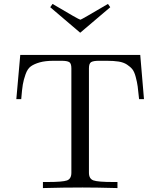

<svg xmlns="http://www.w3.org/2000/svg" viewBox="-20 -956 818 976"><path d="M63 -452.1 83 -676.8H692.9L711.9 -452.1H687Q683.1 -494.1 679.9 -516.6Q676.8 -539.1 669.9 -564.9Q663.1 -590.8 653.1 -603.5Q643.1 -616.2 625.5 -627.7Q607.9 -639.2 583 -643.1Q558.1 -647 522.9 -647H482.9Q455.1 -647 443.6 -640.4Q432.1 -633.8 432.1 -608.9V-78.1Q432.1 -47.4 454.6 -39.1Q477.1 -30.8 556.2 -30.8H577.1V0Q470.2 -2.9 399.9 -2.9Q299.8 -2.9 198.2 0V-30.8H220.2Q298.3 -30.8 320.6 -38.8Q342.8 -46.9 342.8 -78.1V-608.9Q342.8 -633.8 331.8 -640.4Q320.8 -647 292 -647H252.9Q210 -647 181.9 -638.9Q153.8 -630.9 137 -618.9Q120.1 -606.9 110.1 -578.9Q100.1 -550.8 95.9 -525.9Q91.8 -501 87.9 -452.1ZM235.8 -918.9V-919.9L247.1 -936Q381.8 -856 388.2 -856H389.2Q393.1 -856 528.8 -936L540 -919.9V-918.9L388.2 -790H387.2Z"/></svg>

Font: CMU Serif Upright Italic
Style: UprightItalic
Weight: 500
Version: Version 0.7.0